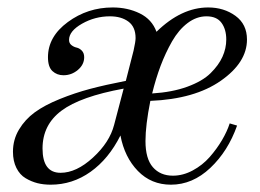

<svg xmlns="http://www.w3.org/2000/svg" viewBox="-20 -488 704 520"><path d="M602.1 -153.8 622.1 -147.9Q597.7 -78.6 549.6 -33.2Q501.5 12.2 442.9 12.2Q389.6 12.2 353.5 -24.9Q317.4 -62 306.2 -121.1Q274.4 -57.6 225.3 -22.7Q176.3 12.2 117.2 12.2Q98.1 12.2 81.5 8.1Q64.9 3.9 49.3 -5.4Q33.7 -14.6 24.4 -33.2Q15.1 -51.8 15.1 -77.1Q15.1 -109.9 31.5 -137.2Q47.9 -164.6 74.2 -183.8Q100.6 -203.1 141.6 -219.7Q182.6 -236.3 224.1 -247.3Q265.6 -258.3 320.8 -269L341.8 -351.1Q347.2 -375.5 347.2 -384.8Q347.2 -415 327.9 -429.4Q308.6 -443.8 277.8 -443.8Q237.3 -443.8 202.1 -423.8Q167 -403.8 167 -379.9Q167 -371.1 173.3 -366Q179.7 -360.8 187.5 -359.1Q195.3 -357.4 201.7 -350.8Q208 -344.2 208 -333Q208 -313 190.9 -298.6Q173.8 -284.2 151.9 -284.2Q134.3 -284.2 122.1 -295.4Q109.9 -306.6 109.9 -333Q109.9 -388.7 163.6 -428.2Q217.3 -467.8 285.2 -467.8Q325.7 -467.8 358.6 -451.7Q391.6 -435.5 403.8 -401.9Q471.2 -467.8 543.9 -467.8Q586.4 -467.8 617.7 -445.1Q648.9 -422.4 648.9 -380.9Q648.9 -318.8 578.1 -269.3Q507.3 -219.7 387.2 -214.8Q374 -148.9 374 -106Q374 -58.1 394 -35.2Q414.1 -12.2 448.2 -12.2Q475.6 -12.2 502 -26.4Q528.3 -40.5 547.9 -62.7Q567.4 -85 581.3 -108.6Q595.2 -132.3 602.1 -153.8ZM539.1 -443.8Q512.2 -443.8 488 -425.5Q463.9 -407.2 446 -376Q428.2 -344.7 415 -309.8Q401.9 -274.9 392.1 -234.9Q446.8 -238.3 487.5 -253.2Q528.3 -268.1 550.3 -289.8Q572.3 -311.5 582.5 -334.2Q592.8 -356.9 592.8 -380.9Q592.8 -408.7 579.8 -426.3Q566.9 -443.8 539.1 -443.8ZM314.9 -248Q197.8 -226.6 146.5 -188.2Q95.2 -149.9 95.2 -85.9Q95.2 -20 144 -20Q187 -20 231.9 -61.3Q276.9 -102.5 289.1 -149.9Z"/></svg>

Font: Flanker Steampunk
Style: Italic
Weight: 400
Italic angle: -12°
Designer: Alexey Kryukov, Leonardo Di Lena
Foundry: Alexey Kryukov, Leonardo Di Lena
Version: 1.210